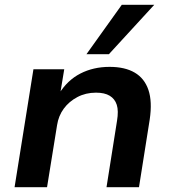

<svg xmlns="http://www.w3.org/2000/svg" viewBox="-20 -784 719 804"><path d="M41 0 120 -494H249L232 -391H227Q262 -448 316.5 -476Q371 -504 439 -504Q503 -504 544 -480Q585 -456 601.5 -407.5Q618 -359 607 -284L562 0H426L470 -278Q477 -320 469 -345Q461 -370 439.5 -383Q418 -396 382 -396Q339 -396 304 -377.5Q269 -359 247 -329Q225 -299 219 -260L177 0ZM342 -557 490 -764H626L436 -557Z"/></svg>

Font: Nunito Sans 10pt SemiExpanded
Style: Bold Italic
Weight: 700
Width: 6
Italic angle: -9°
Designer: Vernon Adams
Foundry: Vernon Adams
Version: Version 3.101;gftools[0.9.27]